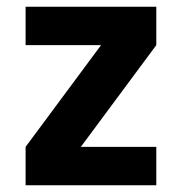

<svg xmlns="http://www.w3.org/2000/svg" viewBox="-20 -550 540 570"><path d="M56 0V-114L280 -416H56V-530H444V-416L220 -114H444V0Z"/></svg>

Font: iosevka_custom_sans_ss08 Heavy
Style: Regular
Weight: 900
Designer: Belleve Invis
Foundry: Belleve Invis
Version: Version 10.3.0; ttfautohint (v1.8.3)